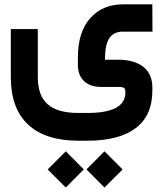

<svg xmlns="http://www.w3.org/2000/svg" viewBox="-20 -423 744 875"><path d="M374 349.1 456.1 266.6 538.6 349.1Q535.6 352.1 532.7 355.5Q526.4 361.8 498.5 389.4Q470.7 417 456.1 431.6ZM197.3 349.1 279.8 266.6 361.8 349.1 279.8 431.6ZM335 -162.1Q335 -276.4 390.9 -339.8Q446.8 -403.3 542 -403.3H654.8H674.3V-383.8L674.8 -298.3V-278.8H655.3H539.6Q500 -278.8 480 -251.7Q460 -224.6 458.5 -162.1V-150.9H517.1Q591.3 -150.9 632.8 -118.7Q674.3 -86.4 674.3 -23.9V-9.8Q674.3 103.5 598.4 160.9Q522.5 218.3 378.4 218.3H337.4Q187 218.3 108.2 144.8Q29.3 71.3 29.3 -70.8V-271V-290.5H48.8H132.8H152.3V-271V-70.8Q152.3 12.2 197 52Q241.7 91.8 337.4 91.8H378.4Q551.3 91.8 551.3 -1V-6.8Q551.3 -17.6 545.2 -22.2Q539.1 -26.9 517.1 -26.9H439.9Q391.6 -26.9 363.3 -53.2Q335 -79.6 335 -127Z"/></svg>

Font: Shabnam FD
Style: Bold-FD
Weight: 700
Foundry: DejaVu fonts team - Redesigned by Saber Rastikerdar - Based on Vazir font
Version: Version 5.0.1